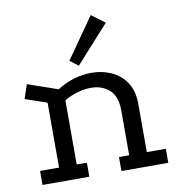

<svg xmlns="http://www.w3.org/2000/svg" viewBox="-79 -764 778 836"><g transform="rotate(-10 310.5 -346.0)"><path d="M42 0V-62H126V-349L30 -382L51 -444L184 -398Q219 -421 258.5 -432.5Q298 -444 336 -444Q384 -444 424.5 -425.5Q465 -407 489.5 -369.5Q514 -332 514 -275V-62H598V0H391V-62H436V-259Q436 -323 403.5 -351.5Q371 -380 323 -380Q295 -380 264.5 -371.5Q234 -363 204 -346V-62H249V0ZM377 -692 436 -648 288 -484 251 -512Z"/></g></svg>

Font: Podkova
Style: Regular
Weight: 400
Designer: Ilya Yudin
Foundry: Cyreal (www.cyreal.org)
Version: Version 2.103